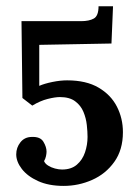

<svg xmlns="http://www.w3.org/2000/svg" viewBox="-20 -595 446 627"><path d="M187.8 12.1Q139 12.1 104.3 -3.7Q69.7 -19.4 51.3 -43.3Q33 -67.1 33 -90.9Q33 -112.9 46.6 -130.2Q60.1 -147.4 83.2 -147.8Q111.5 -149.2 121.7 -132.2Q132 -115.1 132 -99.7Q132 -93.9 130.2 -85.1Q128.3 -76.3 123.9 -68.9Q127.2 -60.5 137.1 -54.3Q147 -48 159.5 -44.7Q172 -41.4 182.6 -41.4Q212.7 -41.4 231 -57.2Q249.4 -73 257.6 -97.5Q265.9 -122.1 265.9 -147.8Q265.9 -164.6 263.5 -186.8Q261.1 -209 252.5 -229.7Q243.9 -250.5 225.5 -264.2Q207.2 -278 175.7 -278Q159.9 -278 135.7 -271.9Q111.5 -265.9 85.4 -250.1L53.2 -275L50.2 -525.9H245Q271 -525.9 286.4 -534.5Q301.8 -543.1 301.8 -574.6H349.1L344 -452.9L108.2 -448.5V-314.6Q125 -322 150.9 -327.3Q176.8 -332.6 199.1 -332.6Q261.5 -332.6 301.8 -308.9Q342.1 -285.3 361.8 -246.8Q381.4 -208.3 381.4 -163.5Q381.4 -105.6 353.3 -66.4Q325.3 -27.1 280.9 -7.5Q236.5 12.1 187.8 12.1Z"/></svg>

Font: Parastoo
Style: Regular
Weight: 400
Foundry: Saber Rastikerdar (saber.rastikerdar@gmail.com)
Version: Version 3.000